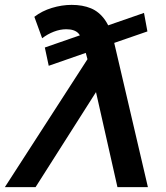

<svg xmlns="http://www.w3.org/2000/svg" viewBox="-75 -768 682 788"><path d="M407 0 319 -390 71 0H-55L284 -525L277 -551L125 -498L109 -573L253 -623Q250 -628 247 -631Q231 -648 197 -648Q172 -648 146 -638Q120 -628 98 -611L66 -699Q97 -723 138 -735.5Q179 -748 219 -748Q264 -748 298 -734Q332 -720 356 -686Q363 -676 369 -664L516 -715L530 -639L394 -592Q394 -591 394 -591L532 0Z"/></svg>

Font: Montserrat Thin SemiBold
Style: Italic
Weight: 600
Italic angle: -11.3°
Version: Version 9.000